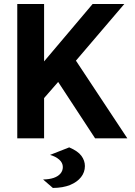

<svg xmlns="http://www.w3.org/2000/svg" viewBox="-20 -688 672 955"><path d="M65.9 0V-668H199.3V-382.6L440.6 -668H598.2L357.7 -386.3L613.3 0H453L269.3 -280.4L199.3 -200.2V0ZM243 246.9 194.3 204.7Q225.3 204.2 247 196.8Q268.6 189.4 280.5 175.5Q292.5 161.6 292.5 142.8Q292.5 121.5 274.2 105.6Q255.9 89.8 228.9 82.5L324.3 45Q367.7 63.5 385 87.3Q402.3 111 402.3 137.9Q402.3 168.4 383.2 192.9Q364 217.5 328.7 232Q293.4 246.4 243 246.9Z"/></svg>

Font: Atkinson Hyperlegible Mono ExtraLight
Style: Regular
Weight: 200
Monospace: yes
Designer: Elliott Scott, Megan Eiswerth, Linus Boman, Theodore Petrosky, Letters from Sweden
Foundry: Applied Design Works, Letters from Sweden
Version: Version 2.001